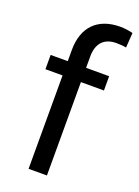

<svg xmlns="http://www.w3.org/2000/svg" viewBox="-145 -822 639 885"><g transform="rotate(20 174.5 -380.0)"><path d="M29 -528V-458H113V0H203V-458H316V-528H203V-584C203 -648 236 -683 295 -683C312 -683 329 -682 344 -679L349 -752C328 -757 308 -760 287 -760C176 -760 113 -695 113 -583V-528Z"/></g></svg>

Font: Noto Sans KR Regular
Style: Regular
Weight: 400
Designer: Ryoko NISHIZUKA  (kana & ideographs); Paul D. Hunt (Latin, Greek & Cyrillic); Wenlong ZHANG  (bopomofo); Sandoll Communi
Foundry: Adobe Systems Incorporated
Version: Version 1.004;PS 1.004;hotconv 1.0.82;makeotf.lib2.5.63406